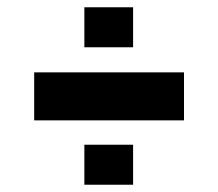

<svg xmlns="http://www.w3.org/2000/svg" viewBox="-20 -517 599 528"><path d="M74 -186V-318H486V-186ZM212 -9V-119H346V-9ZM212 -387V-497H346V-387Z"/></svg>

Font: Saira SemiExpanded ExtraBold
Style: Regular
Weight: 800
Width: 6
Designer: Hector Gatti with collaboration of the Omnibus-Type team
Foundry: Omnibus-Type
Version: Version 1.101